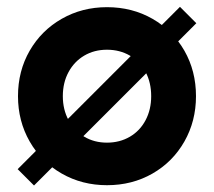

<svg xmlns="http://www.w3.org/2000/svg" viewBox="-20 -539 639 573"><path d="M33.7 -252Q33.7 -327.1 68.6 -387.7Q103.5 -448.2 164.3 -482.9Q225 -517.6 299.3 -517.6Q374.4 -517.6 435 -482.9Q495.6 -448.2 530.3 -387.7Q564.9 -327.1 564.9 -252Q564.9 -177.7 530.3 -116.7Q495.6 -55.7 435 -21Q374.4 13.7 299.3 13.7Q225 13.7 164.3 -21Q103.5 -55.7 68.6 -116.7Q33.7 -177.7 33.7 -252ZM431.2 -252Q431.2 -292.5 414.6 -324Q397.9 -355.5 367.7 -373Q337.4 -390.6 299.3 -390.6Q261.2 -390.6 231.4 -373Q201.7 -355.5 184.6 -324Q167.5 -292.5 167.5 -252Q167.5 -211.9 184.6 -180.4Q201.7 -148.9 231.4 -131.1Q261.1 -113.3 299.3 -113.3Q337.4 -113.3 367.7 -131Q397.9 -148.8 414.5 -180.4Q431.2 -211.9 431.2 -252ZM565.9 -469.7 81.5 14.6 32.7 -34.2 517.1 -518.6Z"/></svg>

Font: Wanted Sans Variable
Style: Regular
Weight: 400
Designer: Original Design by Kil Hyung-jin and Kang Hanbin, Wanted Lab, Inc; Hangeul from Source Han Sans by Jang Soo-young and Ka
Foundry: Wanted Lab, Inc.
Version: Version 1.003;Glyphs 3.2 (3227)